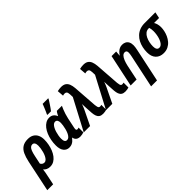

<svg xmlns="http://www.w3.org/2000/svg" viewBox="37 -1800 3057 3057"><g transform="rotate(-45 1565.5 -272.0)"><path d="M-43.9 240.2 67.4 -289.6Q85.4 -375 113.3 -434.3Q141.1 -493.7 188.7 -524.7Q236.3 -555.7 312 -555.7Q372.1 -555.7 412.1 -531.7Q452.1 -507.8 472.7 -464.1Q493.2 -420.4 493.2 -361.8Q493.2 -310.1 483.2 -257.3Q473.1 -204.6 453.9 -156.7Q434.6 -108.9 406 -71.3Q377.4 -33.7 340.1 -12Q302.7 9.8 256.3 9.8Q217.8 9.8 189.2 -4.2Q160.6 -18.1 142.6 -41Q139.6 -12.7 134.3 16.6Q128.9 45.9 122.6 75.2L88.4 240.2ZM234.9 -102.1Q259.8 -102.1 279.3 -121.1Q298.8 -140.1 313.5 -170.4Q328.1 -200.7 337.9 -236.1Q347.7 -271.5 352.3 -304.7Q356.9 -337.9 356.9 -362.3Q356.9 -401.9 342.8 -423.3Q328.6 -444.8 303.2 -444.8Q278.3 -444.8 259.8 -428.5Q241.2 -412.1 227.1 -375.7Q212.9 -339.4 200.7 -279.8L171.9 -142.6Q181.2 -124.5 197.5 -113.3Q213.9 -102.1 234.9 -102.1Z M686.5 9.8Q628.4 9.8 592 -35.2Q555.7 -80.1 555.7 -168Q555.7 -226.6 566.4 -282.7Q577.1 -338.9 597.7 -388.2Q618.2 -437.5 647.5 -475.1Q676.8 -512.7 713.6 -534.2Q750.5 -555.7 793.9 -555.7Q837.4 -555.7 866 -533.9Q894.5 -512.2 910.2 -473.6H913.6Q919.4 -486.3 926.5 -499.5Q933.6 -512.7 941.4 -524.9Q949.2 -537.1 957 -545.4H1071.3Q1059.1 -520 1045.4 -486.6Q1031.7 -453.1 1019.5 -414.1Q1007.3 -375 998 -333L963.9 -170.4Q961.4 -160.2 960 -150.1Q958.5 -140.1 958.5 -132.8Q958.5 -117.7 965.1 -111.6Q971.7 -105.5 982.9 -105.5Q989.3 -105.5 997.6 -107.4Q1005.9 -109.4 1013.2 -112.8V-5.4Q999.5 0 977.8 4.9Q956.1 9.8 935.5 9.8Q899.9 9.8 877.7 -1.2Q855.5 -12.2 844.2 -30.5Q833 -48.8 829.6 -70.8H826.2Q808.6 -47.9 788.6 -29.5Q768.6 -11.2 743.7 -0.7Q718.8 9.8 686.5 9.8ZM742.7 -100.6Q770 -100.6 790.5 -121.3Q811 -142.1 825.4 -175Q839.8 -208 848.6 -243.7Q857.4 -280.3 862.3 -311.3Q867.2 -342.3 867.2 -366.7Q867.2 -403.3 854 -423.6Q840.8 -443.8 814 -443.8Q791.5 -443.8 772.7 -426.3Q753.9 -408.7 739 -379.9Q724.1 -351.1 713.6 -316.4Q703.1 -281.7 697.5 -247.1Q691.9 -212.4 691.9 -183.6Q691.9 -141.6 704.6 -121.1Q717.3 -100.6 742.7 -100.6ZM804.7 -606 806.2 -620.1Q814 -634.8 823.5 -656.2Q833 -677.7 843 -701.4Q853 -725.1 861.6 -746.8Q870.1 -768.6 876 -784.2H1000.5L999.5 -773.4Q989.7 -756.8 976.1 -735.6Q962.4 -714.4 947 -691.4Q931.6 -668.5 916.3 -646.5Q900.9 -624.5 886.2 -606Z M1446.8 9.8Q1404.3 9.8 1379.4 -7.1Q1354.5 -23.9 1342.8 -55.2Q1331.1 -86.4 1327.6 -130.4L1320.8 -241.7Q1319.3 -264.6 1318.4 -291.3Q1317.4 -317.9 1316.9 -338.9Q1313 -329.6 1309.1 -318.4Q1305.2 -307.1 1300.5 -295.4Q1295.9 -283.7 1291 -272.2Q1286.1 -260.7 1280.8 -249.5L1160.2 0H1017.6L1293.5 -522L1291 -583.5Q1288.6 -624 1275.9 -638.7Q1263.2 -653.3 1239.7 -653.3Q1229 -653.3 1219.2 -651.6Q1209.5 -649.9 1198.2 -646.5L1189.5 -755.9Q1207 -760.7 1229.5 -763.7Q1252 -766.6 1272.9 -766.6Q1325.2 -766.6 1355.7 -745.8Q1386.2 -725.1 1401.4 -686.5Q1416.5 -647.9 1420.9 -594.2L1450.2 -183.1Q1453.1 -153.3 1458.3 -136.7Q1463.4 -120.1 1471.9 -113.5Q1480.5 -106.9 1493.2 -106.9Q1500 -106.9 1507.6 -108.2Q1515.1 -109.4 1525.4 -112.3V-2.4Q1510.7 2.4 1489.7 6.1Q1468.8 9.8 1446.8 9.8Z M1947.3 9.8Q1904.8 9.8 1879.9 -7.1Q1855 -23.9 1843.3 -55.2Q1831.5 -86.4 1828.1 -130.4L1821.3 -241.7Q1819.8 -264.6 1818.8 -291.3Q1817.9 -317.9 1817.4 -338.9Q1813.5 -329.6 1809.6 -318.4Q1805.7 -307.1 1801 -295.4Q1796.4 -283.7 1791.5 -272.2Q1786.6 -260.7 1781.2 -249.5L1660.6 0H1518.1L1793.9 -522L1791.5 -583.5Q1789.1 -624 1776.4 -638.7Q1763.7 -653.3 1740.2 -653.3Q1729.5 -653.3 1719.7 -651.6Q1710 -649.9 1698.7 -646.5L1689.9 -755.9Q1707.5 -760.7 1730 -763.7Q1752.4 -766.6 1773.4 -766.6Q1825.7 -766.6 1856.2 -745.8Q1886.7 -725.1 1901.9 -686.5Q1917 -647.9 1921.4 -594.2L1950.7 -183.1Q1953.6 -153.3 1958.7 -136.7Q1963.9 -120.1 1972.4 -113.5Q1981 -106.9 1993.7 -106.9Q2000.5 -106.9 2008.1 -108.2Q2015.6 -109.4 2025.9 -112.3V-2.4Q2011.2 2.4 1990.2 6.1Q1969.2 9.8 1947.3 9.8Z M2293.9 240.2 2412.6 -319.3Q2416.5 -339.4 2419.4 -357.9Q2422.4 -376.5 2422.4 -391.1Q2422.4 -416.5 2411.9 -429Q2401.4 -441.4 2378.9 -441.4Q2350.6 -441.4 2328.4 -417.2Q2306.2 -393.1 2289.6 -351.3Q2272.9 -309.6 2261.2 -256.8L2207.5 0H2073.7L2189.5 -545.4H2293L2285.6 -460.9H2289.1Q2307.1 -489.7 2329.1 -511Q2351.1 -532.2 2377.4 -543.9Q2403.8 -555.7 2434.6 -555.7Q2472.2 -555.7 2500.5 -540.5Q2528.8 -525.4 2544.2 -495.1Q2559.6 -464.8 2559.6 -418.9Q2559.6 -400.9 2556.4 -378.2Q2553.2 -355.5 2547.9 -329.6L2427.2 240.2Z M2812 9.8Q2728.5 9.8 2679.2 -41.7Q2629.9 -93.3 2629.9 -187.5Q2629.9 -241.7 2641.1 -293.9Q2652.3 -346.2 2675.8 -391.6Q2699.2 -437 2735.6 -471.7Q2772 -506.3 2821.5 -525.9Q2871.1 -545.4 2935.1 -545.4H3175.3L3153.3 -439.9H3040.5Q3054.2 -419.4 3063.7 -387.2Q3073.2 -355 3073.2 -312Q3073.2 -276.9 3064.2 -233.9Q3055.2 -190.9 3035.9 -148.2Q3016.6 -105.5 2986.1 -69.6Q2955.6 -33.7 2912.4 -12Q2869.1 9.8 2812 9.8ZM2823.2 -101.1Q2846.2 -101.1 2865 -116.2Q2883.8 -131.3 2898.4 -157.5Q2913.1 -183.6 2923.1 -216.3Q2933.1 -249 2938.2 -284.9Q2943.4 -320.8 2943.4 -354.5Q2943.4 -381.3 2939.9 -402.3Q2936.5 -423.3 2930.7 -439.9H2918Q2877.4 -439.9 2848.4 -416.7Q2819.3 -393.6 2800.8 -356Q2782.2 -318.4 2773.2 -274.2Q2764.2 -230 2764.2 -188.5Q2764.2 -146.5 2778.8 -123.8Q2793.5 -101.1 2823.2 -101.1Z"/></g></svg>

Font: Open Sans SemiCondensed
Style: Bold Italic
Weight: 700
Width: 4
Italic angle: -12°
Designer: Monotype Design Team
Foundry: Monotype Imaging Inc.
Version: Version 3.003